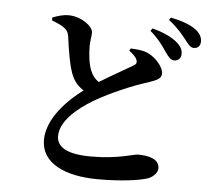

<svg xmlns="http://www.w3.org/2000/svg" viewBox="-57 -875 1115 992"><g transform="rotate(5 500.0 -378.5)"><path d="M590 -622C605 -610 624 -596 631 -578C636 -565 633 -556 621 -549C597 -534 517 -490 447 -447C427 -460 413 -478 403 -503C389 -536 384 -590 384 -629C384 -655 390 -677 390 -698C390 -730 329 -777 262 -777C232 -777 205 -768 179 -758V-743C199 -735 221 -726 237 -716C257 -703 265 -691 269 -669C277 -607 291 -511 313 -464C326 -436 346 -413 373 -397C294 -338 191 -237 191 -124C191 -4 315 54 488 54C606 54 703 41 745 26C773 15 793 -8 793 -29C793 -77 740 -91 681 -91C660 -91 580 -60 442 -60C320 -60 262 -91 262 -151C262 -225 340 -295 429 -348C511 -396 627 -445 703 -468C751 -484 769 -495 769 -519C769 -552 729 -598 689 -617C664 -630 632 -632 597 -634ZM690 -734C736 -694 761 -657 779 -630C795 -607 808 -592 824 -592C846 -591 861 -607 861 -628C861 -646 855 -664 833 -684C802 -712 756 -732 700 -747ZM781 -798C833 -757 853 -729 872 -706C891 -682 902 -665 921 -665C942 -665 955 -679 955 -701C955 -723 945 -743 920 -762C892 -783 846 -800 789 -811Z"/></g></svg>

Font: Noto Serif CJK JP
Style: Bold
Weight: 700
Designer: Ryoko NISHIZUKA 西塚涼子 (kana & ideographs); Frank Grießhammer (Latin, Greek & Cyrillic); Wenlong ZHANG 张文龙 (bopomofo); San
Foundry: Adobe Systems Incorporated
Version: Version 1.000;PS 1;hotconv 16.6.53;makeotf.lib2.5.65590